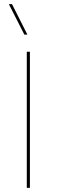

<svg xmlns="http://www.w3.org/2000/svg" viewBox="-20 -911 275 931"><path d="M125 -660.2V0H109.9V-660.2ZM22.9 -891.1H38.1L112.8 -743.2H98.1Z"/></svg>

Font: Human Sans Thin
Style: Regular
Weight: 100
Designer: Tim Radville
Foundry: Continuum
Version: Version 1.000;FEAKit 1.0